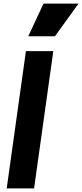

<svg xmlns="http://www.w3.org/2000/svg" viewBox="-20 -1039 453 1059"><path d="M17 0H168L274 -757H123ZM136 -839H283L413 -1019H220Z"/></svg>

Font: Mluvka ExtraBold
Style: Italic
Weight: 800
Italic angle: -8°
Designer: Modified by Jiří Krblich, Original typeface by Gumpita Rahayu
Foundry: Gumpita Rahayu & Jiří Krblich
Version: Version 2.000;Glyphs 3.1.1 (3134)